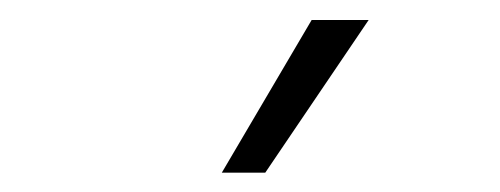

<svg xmlns="http://www.w3.org/2000/svg" viewBox="-20 -780 505 194"><path d="M294.9 -759.8H352.5L248 -605.5H204.1Z"/></svg>

Font: Pretendard GOV ExtraLight
Style: Regular
Weight: 200
Designer: Base glyphs from Inter by Rasmus Andersson; Hangeul glyphs from Noto Sans CJK(Source Han Sans) by Jang Soo-young and Kan
Foundry: Kil Hyung-jin
Version: Version 1.309